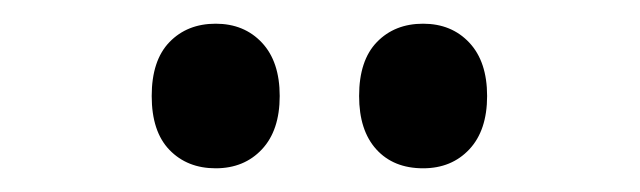

<svg xmlns="http://www.w3.org/2000/svg" viewBox="-20 -757 540 162"><path d="M108 -676Q108 -706 123 -721.5Q138 -737 162 -737Q186 -737 201 -721Q216 -705 216 -676Q216 -647 201 -631Q186 -615 162 -615Q138 -615 123 -630.5Q108 -646 108 -676ZM283 -676Q283 -706 298 -721.5Q313 -737 337 -737Q361 -737 376 -721Q391 -705 391 -676Q391 -647 376 -631Q361 -615 337 -615Q312 -615 297.5 -631Q283 -647 283 -676Z"/></svg>

Font: Noto Sans Thai ExtCond SemBd
Style: Regular
Weight: 600
Width: 2
Designer: Monotype Design Team
Foundry: Monotype Imaging Inc.
Version: Version 2.002; ttfautohint (v1.8.4.7-5d5b)